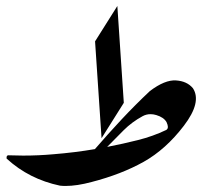

<svg xmlns="http://www.w3.org/2000/svg" viewBox="-20 -616 721 636"><path d="M531.7 -211.4Q522.5 -227.5 497.6 -234.9Q487.8 -237.8 478.5 -237.8Q464.4 -237.8 452.1 -231Q417 -211.9 389.6 -184.6Q362.3 -157.2 335 -129.4Q387.7 -139.6 437.3 -152.1Q486.8 -164.6 529.8 -185.1Q536.1 -188 536.1 -195.8Q536.1 -201.7 531.7 -211.4ZM283.7 -13.2Q234.9 0 196.8 0Q187.5 0 178.7 -1Q76.7 -22.5 2.9 -89.8Q1 -90.8 2 -96.7Q3.4 -101.6 7.8 -101.6Q32.7 -100.6 56.6 -100.6Q107.4 -100.6 156.2 -105Q228.5 -110.8 294.4 -122.1Q337.4 -171.9 382.8 -220.5Q428.2 -269 476.6 -314.5Q526.4 -352.1 563 -349.6Q599.6 -347.2 619.1 -323.7Q648.9 -277.8 589.1 -199.5Q529.3 -121.1 455.6 -79.8Q381.8 -38.6 283.7 -13.2ZM294.9 -479 368.7 -596.2 390.1 -275.4 316.4 -158.2Z"/></svg>

Font: Aref Ruqaa
Style: Regular
Weight: 400
Designer: Abdullah Aref
Version: Version 1.002